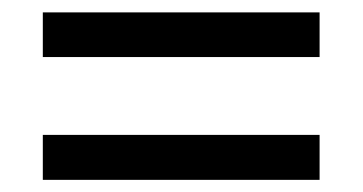

<svg xmlns="http://www.w3.org/2000/svg" viewBox="-20 -509 591 313"><path d="M49.8 -416V-488.8H501V-416ZM49.8 -215.8V-289.1H501V-215.8Z"/></svg>

Font: Noto Sans Lao
Style: Regular
Weight: 400
Designer: Danh Hong
Foundry: Danh Hong
Version: Version 1.03 uh